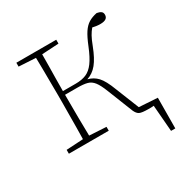

<svg xmlns="http://www.w3.org/2000/svg" viewBox="-148 -601 824 859"><g transform="rotate(-30 264.5 -171.5)"><path d="M388 -25 336 -156Q322 -192 308.5 -209.5Q295 -227 276 -232Q257 -237 226 -237H162Q162 -179 162.5 -121Q163 -63 164 -25L251 -20V0H45V-20L132 -25Q133 -51 133 -84.5Q133 -118 133.5 -151Q134 -184 134 -210V-260Q134 -286 133.5 -319.5Q133 -353 133 -386Q133 -419 132 -445L45 -450V-470H251V-450L164 -445Q164 -419 163.5 -385.5Q163 -352 162.5 -318Q162 -284 162 -256H228Q260 -256 282.5 -265.5Q305 -275 323.5 -300Q342 -325 361 -372Q377 -412 391.5 -434Q406 -456 424 -467Q442 -478 467 -483Q480 -481 488 -475.5Q496 -470 496 -458Q496 -432 458 -432Q446 -432 436 -433.5Q426 -435 418 -437Q407 -424 398 -408Q389 -392 378 -363Q358 -311 336 -284Q314 -257 283 -247Q312 -240 332 -218.5Q352 -197 372 -144L420 -24L515 -18L514 140H492L481 4Q474 5 467 5Q460 5 454 5Q419 5 407.5 -1Q396 -7 388 -25Z"/></g></svg>

Font: Source Serif 4 ExtraLight
Style: Regular
Weight: 200
Designer: Frank Grießhammer
Foundry: Adobe
Version: Version 4.005;hotconv 1.1.0;makeotfexe 2.6.0